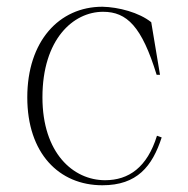

<svg xmlns="http://www.w3.org/2000/svg" viewBox="-20 -535 558 570"><path d="M284 15C387 15 432 -41 460 -127L446 -132C417 -38 362 0 292 0C197 0 106 -81 106 -246C106 -418 197 -500 286 -500C357 -500 401 -456 445 -313H455L429 -469C393 -498 332 -514 284 -515C155 -515 61 -412 61 -246C61 -80 155 15 284 15Z"/></svg>

Font: Sprat Condensed Thin
Style: Regular
Weight: 100
Width: 3
Designer: Ethan Nakache
Foundry: Collletttivo
Version: Version 2.000;Glyphs 3.2 (3217)